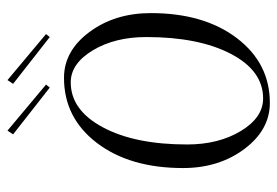

<svg xmlns="http://www.w3.org/2000/svg" viewBox="-134 -602 741 513"><g transform="rotate(-90 236.5 -345.5)"><path d="M394 -583 269 -681 279 -696 402 -593ZM259 -583 134 -681 144 -696 267 -593ZM107 -216Q107 -132 143 -72.5Q179 -13 230 -13Q304 -13 349 -99Q394 -185 394 -325Q394 -409 358.5 -468Q323 -527 273 -527Q199 -527 153 -441.5Q107 -356 107 -216ZM44 -227Q44 -369 111 -457Q178 -545 285 -545Q357 -545 407.5 -477Q458 -409 458 -313Q458 -171 391 -83Q324 5 218 5Q146 5 95 -63Q44 -131 44 -227Z"/></g></svg>

Font: Kleymissky
Style: Regular
Weight: 500
Italic angle: -8°
Designer: gluk
Foundry: gluk
Version: Version 0.283